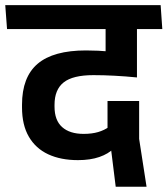

<svg xmlns="http://www.w3.org/2000/svg" viewBox="-40 -658 654 750"><path d="M330.5 -544.5H584L577.5 -638H323.5ZM495 -577H375V-471.5L495 -471ZM-12.5 -544.5H594L587.5 -638H-19.5ZM372.5 -389 495 -358.5V-578.5H372.5ZM503.5 -263.5H380V-121L390 -105.5L412 71.5H532.5L503.5 -115.5ZM286.5 -135Q232.5 -135 202.8 -161.5Q173 -188 173 -241.5V-248.5Q173 -308 208.8 -336.2Q244.5 -364.5 325 -364.5Q365 -364.5 407.2 -362.2Q449.5 -360 495 -355.5V-444Q443 -452 392.8 -456.5Q342.5 -461 296 -461Q168.5 -461 107.2 -409Q46 -357 46 -249V-238.5Q46 -169.5 72.8 -123.8Q99.5 -78 148.5 -55.2Q197.5 -32.5 264.5 -32.5Q313 -32.5 348.2 -44.8Q383.5 -57 404.5 -78.5L386.5 -163Q368 -149.5 343.5 -142.2Q319 -135 286.5 -135Z"/></svg>

Font: Anek Devanagari SemiBold
Style: Regular
Weight: 600
Designer: Kailash Malviya (Devanagari) & Yesha Goshar (Latin)
Foundry: Ek Type
Version: Version 1.003